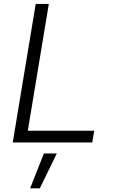

<svg xmlns="http://www.w3.org/2000/svg" viewBox="-20 -748 596 1008"><path d="M46.9 0 167.5 -727.5H236.3L126 -61.5H474.6L464.4 0ZM138.2 240.7 210.4 57.6H278.3L189 240.7Z"/></svg>

Font: Inter 18pt Light
Style: Italic
Weight: 300
Italic angle: -9.3988°
Designer: Rasmus Andersson
Foundry: rsms
Version: Version 4.001;git-66647c0bb